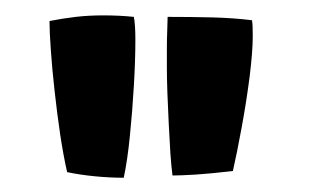

<svg xmlns="http://www.w3.org/2000/svg" viewBox="-20 -750 422 256"><path d="M145 -513Q126 -513 106 -515Q86 -517 69.5 -520.5Q64.5 -542.5 60.2 -571Q56 -599.5 52.8 -628.8Q49.5 -658 47.8 -682.8Q46 -707.5 46 -722Q64 -725.5 81 -727.5Q98 -729.5 118 -729.5Q128.5 -729.5 138.8 -729Q149 -728.5 158.5 -727.5Q159.5 -722 160 -714.5Q160.5 -707 160.5 -697Q160.5 -670 158.5 -635.8Q156.5 -601.5 153.2 -569Q150 -536.5 145 -513ZM210 -516Q208.5 -527 207.2 -545.2Q206 -563.5 205 -584.8Q204 -606 203.2 -625.8Q202.5 -645.5 202.5 -659.5Q202.5 -672 202.5 -685.2Q202.5 -698.5 203 -709.8Q203.5 -721 203.5 -727.5Q233 -727.5 262.8 -726.8Q292.5 -726 316 -723Q316.5 -720.5 316.8 -714.8Q317 -709 317 -702Q317 -681 312.8 -647.5Q308.5 -614 302.2 -580Q296 -546 290.5 -522Q261 -518.5 240.5 -517.2Q220 -516 210 -516Z"/></svg>

Font: Grandstander Thin SemiBold
Style: Regular
Weight: 600
Version: Version 1.200